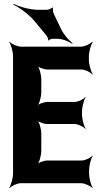

<svg xmlns="http://www.w3.org/2000/svg" viewBox="-20 -954 508 1000"><path d="M407 -358V-373C407 -397 417 -434 426 -447L425 -449C415 -437 387 -423 368 -423H227C208 -423 178 -412 169 -399L171 -397C184 -409 195 -449 195 -473V-542C195 -566 184 -606 171 -618L169 -616C178 -603 208 -592 227 -592H404C423 -592 451 -578 461 -566L463 -568C454 -581 443 -618 443 -642V-661C443 -685 454 -722 463 -735L461 -737C450 -725 420 -711 400 -711H90C70 -711 40 -725 29 -737L28 -735C37 -722 48 -685 48 -661V-50C48 -26 37 11 28 24L29 26C40 14 70 0 90 0H401C421 0 451 14 462 26L463 24C454 11 444 -26 444 -50V-68C444 -92 454 -129 463 -142L462 -144C452 -132 424 -118 405 -118H227C208 -118 178 -107 169 -94L171 -92C184 -104 195 -144 195 -168V-258C195 -282 184 -322 171 -334L169 -332C178 -319 208 -308 227 -308H368C387 -308 415 -294 425 -282L426 -284C417 -297 407 -334 407 -358ZM299 -801 261 -880C257 -887 254 -908 256 -914L253 -915C249 -910 231 -903 224 -903H179C136 -903 80 -919 51 -934L49 -930C79 -916 129 -881 158 -846L222 -769C226 -764 233 -749 231 -744L234 -743C236 -747 247 -752 252 -752H279C305 -752 339 -738 356 -726L358 -729C341 -742 313 -772 299 -801Z"/></svg>

Font: Asimov
Style: EdgeExtreme
Weight: 500
Designer: Google
Version: Version 2.000980: 2014